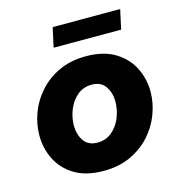

<svg xmlns="http://www.w3.org/2000/svg" viewBox="-107 -810 854 915"><g transform="rotate(-15 319.5 -352.5)"><path d="M214 -619 235 -715H568L547 -619ZM294 10Q207 10 150.5 -24.5Q94 -59 67 -114Q40 -169 40 -232Q40 -287 60 -341.5Q80 -396 120 -441Q160 -486 218 -513Q276 -540 352 -540Q438 -540 494.5 -505.5Q551 -471 578.5 -416Q606 -361 606 -298Q606 -243 585.5 -188Q565 -133 525 -88.5Q485 -44 427 -17Q369 10 294 10ZM300 -128Q341 -128 370.5 -152.5Q400 -177 416 -215.5Q432 -254 432 -296Q432 -338 410.5 -370Q389 -402 343 -402Q302 -402 272.5 -377.5Q243 -353 227 -314.5Q211 -276 211 -234Q211 -192 232.5 -160Q254 -128 300 -128Z"/></g></svg>

Font: Be Vietnam Pro ExtraBold
Style: Italic
Weight: 800
Italic angle: -12°
Designer: Lam Bao, Tony Le, Vietanh Nguyen
Foundry: Yellow Type Foundry
Version: Version 1.002; ttfautohint (v1.8.3)